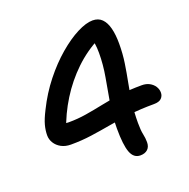

<svg xmlns="http://www.w3.org/2000/svg" viewBox="-129 -838 957 973"><g transform="rotate(-20 350.0 -352.0)"><path d="M466 11Q430 11 415 -29Q400 -69 400 -157Q400 -225 411.5 -291Q423 -357 434.5 -421.5Q446 -486 446 -549Q446 -578 442.5 -599.5Q439 -621 431 -641L469 -617Q395 -580 334 -521.5Q273 -463 227.5 -390Q182 -317 155 -236L119 -287Q145 -276 155.5 -273.5Q166 -271 182 -271Q230 -271 276 -278.5Q322 -286 370 -296Q418 -306 472.5 -313.5Q527 -321 593 -321Q617 -321 634.5 -311.5Q652 -302 662 -286.5Q672 -271 672 -253Q672 -235 659.5 -222.5Q647 -210 619 -210Q545 -210 485 -202.5Q425 -195 371.5 -185.5Q318 -176 265 -168.5Q212 -161 154 -161Q124 -161 102 -173Q80 -185 68 -204.5Q56 -224 56 -246Q56 -272 63.5 -300.5Q71 -329 93 -372Q130 -447 180 -510Q230 -573 284 -619Q338 -665 387 -690Q436 -715 471 -715Q502 -715 521 -696Q540 -677 549 -642Q558 -607 558 -559Q558 -504 550.5 -454.5Q543 -405 533.5 -357Q524 -309 517 -257.5Q510 -206 510 -148Q510 -108 515 -85.5Q520 -63 520 -41Q520 -16 505.5 -2.5Q491 11 466 11Z"/></g></svg>

Font: Shantell Sans Medium
Style: Regular
Weight: 500
Designer: Stephen Nixon, Anya Danilova, Shantell Martin
Foundry: Arrow Type
Version: Version 1.011;[c5ecc13dd]